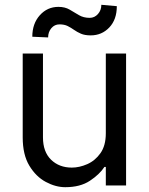

<svg xmlns="http://www.w3.org/2000/svg" viewBox="-20 -767 615 794"><path d="M417.6 -215.9V-545.5H501.4V0H417.6V-76.7H411.9Q391.7 -45.8 351.7 -19.4Q311.8 7.1 250 7.1Q210.2 7.1 169.6 -14.6Q128.9 -36.2 101.4 -81.7Q73.9 -127.1 73.9 -198.9V-545.5H157.7V-198.9Q157.7 -139.2 191.2 -106.5Q224.8 -73.9 277 -73.9Q308.2 -73.9 340.7 -88.1Q373.2 -102.3 395.4 -133.5Q417.6 -164.8 417.6 -215.9ZM399.1 -747.2 463.1 -741.5Q463.1 -686.1 432 -653.4Q400.9 -620.7 355.1 -620.7Q330.6 -620.7 314.6 -627.7Q298.7 -634.6 286.2 -643.5Q273.8 -652.3 259.9 -659.3Q246.1 -666.2 225.9 -666.2Q205.6 -666.2 192.3 -650.4Q179 -634.6 179 -612.2L113.6 -615.1Q113.6 -669.4 144.7 -704Q175.8 -738.6 221.6 -738.6Q248.6 -738.6 267.9 -727.3Q287.3 -715.9 306.3 -704.5Q325.3 -693.2 350.9 -693.2Q371.1 -693.2 385.1 -709Q399.1 -724.8 399.1 -747.2Z"/></svg>

Font: Inter UI
Style: Regular
Weight: 400
Designer: Rasmus Andersson
Foundry: rsms
Version: Version 2.2